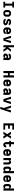

<svg xmlns="http://www.w3.org/2000/svg" viewBox="6105 -6880 990 13240"><g transform="rotate(90 6600.0 -260.0)"><path d="M99 0V-120H227V-615H99V-735H501V-615H373V-120H501V0Z M900 8Q870 8 840 3.5Q810 -1 782.5 -13.5Q755 -26 732.5 -47Q710 -68 695.5 -94Q681 -120 675 -150Q669 -180 669 -210V-310Q669 -340 675 -370Q681 -400 695.5 -426Q710 -452 732.5 -473Q755 -494 782.5 -506.5Q810 -519 840 -523.5Q870 -528 900 -528Q930 -528 960 -523.5Q990 -519 1017.5 -506.5Q1045 -494 1067.5 -473Q1090 -452 1104.5 -426Q1119 -400 1125 -370Q1131 -340 1131 -310V-210Q1131 -180 1125 -150Q1119 -120 1104.5 -94Q1090 -68 1067.5 -47Q1045 -26 1017.5 -13.5Q990 -1 960 3.5Q930 8 900 8ZM900 -112Q918 -112 936 -119Q954 -126 965.5 -140.5Q977 -155 981 -173.5Q985 -192 985 -210V-310Q985 -328 981 -346.5Q977 -365 965.5 -379.5Q954 -394 936 -401Q918 -408 900 -408Q882 -408 864 -401Q846 -394 834.5 -379.5Q823 -365 819 -346.5Q815 -328 815 -310V-210Q815 -192 819 -173.5Q823 -155 834.5 -140.5Q846 -126 864 -119Q882 -112 900 -112Z M1499 8Q1474 8 1448.5 5.5Q1423 3 1399 -3.5Q1375 -10 1352.5 -22Q1330 -34 1312.5 -52Q1295 -70 1285 -94Q1275 -118 1275 -143V-150H1418V-149Q1418 -137 1428 -128.5Q1438 -120 1450 -116Q1462 -112 1474.5 -111Q1487 -110 1499 -110Q1511 -110 1523 -111Q1535 -112 1547 -115Q1559 -118 1569.5 -125.5Q1580 -133 1580 -145Q1580 -158 1570.5 -167.5Q1561 -177 1549.5 -182Q1538 -187 1525.5 -190.5Q1513 -194 1501 -196.5Q1489 -199 1476.5 -202.5Q1464 -206 1452 -209.5Q1440 -213 1428 -217.5Q1416 -222 1404.5 -227Q1393 -232 1381.5 -238Q1370 -244 1359.5 -251.5Q1349 -259 1339.5 -267Q1330 -275 1321.5 -284.5Q1313 -294 1306.5 -305Q1300 -316 1295 -327.5Q1290 -339 1287.5 -351.5Q1285 -364 1285 -377Q1285 -402 1294 -425.5Q1303 -449 1319.5 -467Q1336 -485 1358 -497Q1380 -509 1403.5 -516Q1427 -523 1451.5 -525.5Q1476 -528 1501 -528Q1526 -528 1550.5 -525.5Q1575 -523 1598.5 -516Q1622 -509 1644 -497Q1666 -485 1682.5 -467Q1699 -449 1708 -425.5Q1717 -402 1717 -377V-370H1574V-371Q1574 -383 1565.5 -391.5Q1557 -400 1546 -404Q1535 -408 1523.5 -409Q1512 -410 1501 -410Q1490 -410 1479 -409Q1468 -408 1457 -405Q1446 -402 1437 -394.5Q1428 -387 1428 -376Q1428 -363 1437.5 -353.5Q1447 -344 1458.5 -338.5Q1470 -333 1482 -329.5Q1494 -326 1506.5 -323.5Q1519 -321 1531.5 -318Q1544 -315 1556 -311Q1568 -307 1580 -303Q1592 -299 1603.5 -293.5Q1615 -288 1626 -282Q1637 -276 1647.5 -268.5Q1658 -261 1668 -253Q1678 -245 1686 -235.5Q1694 -226 1701 -215Q1708 -204 1713 -192.5Q1718 -181 1720.5 -168.5Q1723 -156 1723 -143Q1723 -118 1713 -94Q1703 -70 1685.5 -52Q1668 -34 1645.5 -22Q1623 -10 1599 -3.5Q1575 3 1549.5 5.5Q1524 8 1499 8Z M2100 8Q2070 8 2040 3.5Q2010 -1 1982.5 -14Q1955 -27 1932.5 -47.5Q1910 -68 1895.5 -94Q1881 -120 1875 -150Q1869 -180 1869 -210V-310Q1869 -340 1875 -370Q1881 -400 1895.5 -426Q1910 -452 1932.5 -473Q1955 -494 1982.5 -506.5Q2010 -519 2040 -523.5Q2070 -528 2100 -528Q2130 -528 2160 -523.5Q2190 -519 2217.5 -506.5Q2245 -494 2267.5 -473Q2290 -452 2304.5 -426Q2319 -400 2325 -370Q2331 -340 2331 -310V-201H2012Q2013 -183 2018.5 -166Q2024 -149 2035.5 -135.5Q2047 -122 2064.5 -116Q2082 -110 2100 -110Q2114 -110 2127.5 -111.5Q2141 -113 2154 -118.5Q2167 -124 2176.5 -135Q2186 -146 2186 -160H2329Q2329 -133 2319.5 -108Q2310 -83 2293 -62.5Q2276 -42 2253 -28Q2230 -14 2204.5 -6Q2179 2 2152.5 5Q2126 8 2100 8ZM2012 -319H2188Q2187 -337 2181.5 -354Q2176 -371 2164 -384.5Q2152 -398 2135 -404Q2118 -410 2100 -410Q2082 -410 2065 -404Q2048 -398 2036 -384.5Q2024 -371 2018.5 -354Q2013 -337 2012 -319Z M2784 0H2616L2444 -520H2598L2689 -173Q2691 -163 2694 -152Q2697 -141 2700 -131Q2703 -141 2706 -152Q2709 -163 2711 -173L2802 -520H2956Z M3096 0V-735H3241V-319L3383 -520H3550L3360 -281L3550 0H3388L3280 -180L3241 -131V0Z M3833 8Q3801 8 3770 -0.5Q3739 -9 3715 -29.5Q3691 -50 3680 -81Q3669 -112 3669 -143Q3669 -173 3678 -201.5Q3687 -230 3706.5 -252Q3726 -274 3752 -288.5Q3778 -303 3806 -311.5Q3834 -320 3863.5 -323Q3893 -326 3922 -326H3980V-339Q3980 -355 3974.5 -369.5Q3969 -384 3957 -393.5Q3945 -403 3929.5 -406.5Q3914 -410 3899 -410Q3886 -410 3872.5 -408.5Q3859 -407 3847 -401.5Q3835 -396 3826.5 -385Q3818 -374 3818 -361V-360H3675V-364Q3675 -390 3684 -415Q3693 -440 3709.5 -459.5Q3726 -479 3749 -493Q3772 -507 3796.5 -514.5Q3821 -522 3847 -525Q3873 -528 3899 -528Q3927 -528 3954.5 -524.5Q3982 -521 4008 -511Q4034 -501 4056.5 -484.5Q4079 -468 4094.5 -445Q4110 -422 4116.5 -394.5Q4123 -367 4123 -339V0H3980V-84Q3971 -63 3956 -45Q3941 -27 3921.5 -14.5Q3902 -2 3879 3Q3856 8 3833 8ZM3895 -110Q3912 -110 3928 -114Q3944 -118 3956.5 -129Q3969 -140 3974.5 -156Q3980 -172 3980 -189V-208H3922Q3911 -208 3900 -207.5Q3889 -207 3878 -205.5Q3867 -204 3856 -201Q3845 -198 3835.5 -193Q3826 -188 3819 -178.5Q3812 -169 3812 -158Q3812 -145 3821 -134Q3830 -123 3842.5 -118Q3855 -113 3868.5 -111.5Q3882 -110 3895 -110Z M4877 0V-735H5023V-435H5177V-735H5323V0H5177V-315H5023V0Z M5700 8Q5670 8 5640 3.5Q5610 -1 5582.5 -14Q5555 -27 5532.5 -47.5Q5510 -68 5495.5 -94Q5481 -120 5475 -150Q5469 -180 5469 -210V-310Q5469 -340 5475 -370Q5481 -400 5495.5 -426Q5510 -452 5532.5 -473Q5555 -494 5582.5 -506.5Q5610 -519 5640 -523.5Q5670 -528 5700 -528Q5730 -528 5760 -523.5Q5790 -519 5817.5 -506.5Q5845 -494 5867.5 -473Q5890 -452 5904.5 -426Q5919 -400 5925 -370Q5931 -340 5931 -310V-201H5612Q5613 -183 5618.5 -166Q5624 -149 5635.5 -135.5Q5647 -122 5664.5 -116Q5682 -110 5700 -110Q5714 -110 5727.5 -111.5Q5741 -113 5754 -118.5Q5767 -124 5776.5 -135Q5786 -146 5786 -160H5929Q5929 -133 5919.5 -108Q5910 -83 5893 -62.5Q5876 -42 5853 -28Q5830 -14 5804.5 -6Q5779 2 5752.5 5Q5726 8 5700 8ZM5612 -319H5788Q5787 -337 5781.5 -354Q5776 -371 5764 -384.5Q5752 -398 5735 -404Q5718 -410 5700 -410Q5682 -410 5665 -404Q5648 -398 5636 -384.5Q5624 -371 5618.5 -354Q5613 -337 5612 -319Z M6233 8Q6201 8 6170 -0.5Q6139 -9 6115 -29.5Q6091 -50 6080 -81Q6069 -112 6069 -143Q6069 -173 6078 -201.5Q6087 -230 6106.5 -252Q6126 -274 6152 -288.5Q6178 -303 6206 -311.5Q6234 -320 6263.5 -323Q6293 -326 6322 -326H6380V-339Q6380 -355 6374.5 -369.5Q6369 -384 6357 -393.5Q6345 -403 6329.5 -406.5Q6314 -410 6299 -410Q6286 -410 6272.5 -408.5Q6259 -407 6247 -401.5Q6235 -396 6226.5 -385Q6218 -374 6218 -361V-360H6075V-364Q6075 -390 6084 -415Q6093 -440 6109.5 -459.5Q6126 -479 6149 -493Q6172 -507 6196.5 -514.5Q6221 -522 6247 -525Q6273 -528 6299 -528Q6327 -528 6354.5 -524.5Q6382 -521 6408 -511Q6434 -501 6456.5 -484.5Q6479 -468 6494.5 -445Q6510 -422 6516.5 -394.5Q6523 -367 6523 -339V0H6380V-84Q6371 -63 6356 -45Q6341 -27 6321.5 -14.5Q6302 -2 6279 3Q6256 8 6233 8ZM6295 -110Q6312 -110 6328 -114Q6344 -118 6356.5 -129Q6369 -140 6374.5 -156Q6380 -172 6380 -189V-208H6322Q6311 -208 6300 -207.5Q6289 -207 6278 -205.5Q6267 -204 6256 -201Q6245 -198 6235.5 -193Q6226 -188 6219 -178.5Q6212 -169 6212 -158Q6212 -145 6221 -134Q6230 -123 6242.5 -118Q6255 -113 6268.5 -111.5Q6282 -110 6295 -110Z M6984 0H6816L6644 -520H6798L6889 -173Q6891 -163 6894 -152Q6897 -141 6900 -131Q6903 -141 6906 -152Q6909 -163 6911 -173L7002 -520H7156Z M7347 215Q7363 168 7378.5 121.5Q7394 75 7409 29L7427 -27L7262 -520H7413L7504 -170L7587 -520H7738L7498 215Z M8485 0V-735H8923V-615H8631V-442H8856V-322H8631V-120H8923V0Z M9058 0 9230 -260 9058 -520H9232L9300 -388L9368 -520H9542L9370 -260L9542 0H9368L9300 -132L9232 0Z M9964 8Q9936 8 9908.5 1Q9881 -6 9858.5 -22.5Q9836 -39 9819.5 -62.5Q9803 -86 9793.5 -112.5Q9784 -139 9781 -166.5Q9778 -194 9778 -223V-400H9693V-520H9778V-735H9923V-520H10096V-400H9923V-223Q9923 -212 9923.5 -201.5Q9924 -191 9925.5 -180Q9927 -169 9929 -159Q9931 -149 9935 -139Q9939 -129 9946.5 -120.5Q9954 -112 9964 -112Q9977 -112 9985.5 -122Q9994 -132 9998 -144Q10002 -156 10003.5 -168.5Q10005 -181 10005 -193V-195H10151V-191Q10151 -165 10146 -140Q10141 -115 10130 -91.5Q10119 -68 10102 -48Q10085 -28 10063 -15.5Q10041 -3 10015.5 2.5Q9990 8 9964 8Z M10500 8Q10470 8 10440 3.5Q10410 -1 10382.5 -14Q10355 -27 10332.5 -47.5Q10310 -68 10295.5 -94Q10281 -120 10275 -150Q10269 -180 10269 -210V-310Q10269 -340 10275 -370Q10281 -400 10295.5 -426Q10310 -452 10332.5 -473Q10355 -494 10382.5 -506.5Q10410 -519 10440 -523.5Q10470 -528 10500 -528Q10530 -528 10560 -523.5Q10590 -519 10617.5 -506.5Q10645 -494 10667.5 -473Q10690 -452 10704.5 -426Q10719 -400 10725 -370Q10731 -340 10731 -310V-201H10412Q10413 -183 10418.5 -166Q10424 -149 10435.5 -135.5Q10447 -122 10464.5 -116Q10482 -110 10500 -110Q10514 -110 10527.5 -111.5Q10541 -113 10554 -118.5Q10567 -124 10576.5 -135Q10586 -146 10586 -160H10729Q10729 -133 10719.5 -108Q10710 -83 10693 -62.5Q10676 -42 10653 -28Q10630 -14 10604.5 -6Q10579 2 10552.5 5Q10526 8 10500 8ZM10412 -319H10588Q10587 -337 10581.5 -354Q10576 -371 10564 -384.5Q10552 -398 10535 -404Q10518 -410 10500 -410Q10482 -410 10465 -404Q10448 -398 10436 -384.5Q10424 -371 10418.5 -354Q10413 -337 10412 -319Z M10877 0V-520H11023V-428Q11031 -449 11044.5 -468.5Q11058 -488 11076.5 -502Q11095 -516 11117.5 -522Q11140 -528 11164 -528Q11189 -528 11213.5 -520.5Q11238 -513 11257.5 -496.5Q11277 -480 11290 -457.5Q11303 -435 11310.5 -410.5Q11318 -386 11320.5 -360.5Q11323 -335 11323 -310V0H11177V-310Q11177 -328 11173.5 -345.5Q11170 -363 11160.5 -377.5Q11151 -392 11134.5 -400Q11118 -408 11100 -408Q11082 -408 11065.5 -400Q11049 -392 11039.5 -377.5Q11030 -363 11026.5 -345.5Q11023 -328 11023 -310V0Z M11632 8Q11607 8 11582 0.5Q11557 -7 11537 -23Q11517 -39 11503.5 -61.5Q11490 -84 11482.5 -108.5Q11475 -133 11472 -158.5Q11469 -184 11469 -210V-310Q11469 -336 11472 -361.5Q11475 -387 11482.5 -411.5Q11490 -436 11503.5 -458.5Q11517 -481 11537 -497Q11557 -513 11582 -520.5Q11607 -528 11632 -528Q11656 -528 11679.5 -522Q11703 -516 11722 -502Q11741 -488 11755 -468Q11769 -448 11777 -426V-735H11923V0H11777V-94Q11769 -72 11755 -52Q11741 -32 11722 -18Q11703 -4 11679.5 2Q11656 8 11632 8ZM11696 -112Q11714 -112 11731 -119.5Q11748 -127 11759 -141.5Q11770 -156 11773.5 -174Q11777 -192 11777 -210V-310Q11777 -328 11773.5 -346Q11770 -364 11759 -378.5Q11748 -393 11731 -400.5Q11714 -408 11696 -408Q11678 -408 11661 -400.5Q11644 -393 11633 -378.5Q11622 -364 11618.5 -346Q11615 -328 11615 -310V-210Q11615 -192 11618.5 -174Q11622 -156 11633 -141.5Q11644 -127 11661 -119.5Q11678 -112 11696 -112Z M12300 8Q12270 8 12240 3.5Q12210 -1 12182.5 -14Q12155 -27 12132.5 -47.5Q12110 -68 12095.5 -94Q12081 -120 12075 -150Q12069 -180 12069 -210V-310Q12069 -340 12075 -370Q12081 -400 12095.5 -426Q12110 -452 12132.5 -473Q12155 -494 12182.5 -506.5Q12210 -519 12240 -523.5Q12270 -528 12300 -528Q12330 -528 12360 -523.5Q12390 -519 12417.5 -506.5Q12445 -494 12467.5 -473Q12490 -452 12504.5 -426Q12519 -400 12525 -370Q12531 -340 12531 -310V-201H12212Q12213 -183 12218.5 -166Q12224 -149 12235.5 -135.5Q12247 -122 12264.5 -116Q12282 -110 12300 -110Q12314 -110 12327.5 -111.5Q12341 -113 12354 -118.5Q12367 -124 12376.5 -135Q12386 -146 12386 -160H12529Q12529 -133 12519.5 -108Q12510 -83 12493 -62.5Q12476 -42 12453 -28Q12430 -14 12404.5 -6Q12379 2 12352.5 5Q12326 8 12300 8ZM12212 -319H12388Q12387 -337 12381.5 -354Q12376 -371 12364 -384.5Q12352 -398 12335 -404Q12318 -410 12300 -410Q12282 -410 12265 -404Q12248 -398 12236 -384.5Q12224 -371 12218.5 -354Q12213 -337 12212 -319Z M12832 8Q12807 8 12782 0.5Q12757 -7 12737 -23Q12717 -39 12703.5 -61.5Q12690 -84 12682.5 -108.5Q12675 -133 12672 -158.5Q12669 -184 12669 -210V-310Q12669 -336 12672 -361.5Q12675 -387 12682.5 -411.5Q12690 -436 12703.5 -458.5Q12717 -481 12737 -497Q12757 -513 12782 -520.5Q12807 -528 12832 -528Q12856 -528 12879.5 -522Q12903 -516 12922 -502Q12941 -488 12955 -468Q12969 -448 12977 -426V-735H13123V0H12977V-94Q12969 -72 12955 -52Q12941 -32 12922 -18Q12903 -4 12879.5 2Q12856 8 12832 8ZM12896 -112Q12914 -112 12931 -119.5Q12948 -127 12959 -141.5Q12970 -156 12973.5 -174Q12977 -192 12977 -210V-310Q12977 -328 12973.5 -346Q12970 -364 12959 -378.5Q12948 -393 12931 -400.5Q12914 -408 12896 -408Q12878 -408 12861 -400.5Q12844 -393 12833 -378.5Q12822 -364 12818.5 -346Q12815 -328 12815 -310V-210Q12815 -192 12818.5 -174Q12822 -156 12833 -141.5Q12844 -127 12861 -119.5Q12878 -112 12896 -112Z"/></g></svg>

Font: Iosevka Heavy Extended
Style: Regular
Weight: 900
Width: 7
Monospace: yes
Designer: Belleve Invis
Foundry: Belleve Invis
Version: Version 32.5.0; ttfautohint (v1.8.4)